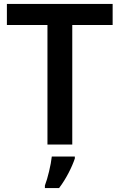

<svg xmlns="http://www.w3.org/2000/svg" viewBox="-20 -734 608 975"><path d="M347 0V-607H552V-714H15V-607H221V0ZM360 71V61H243C239 102 222 172 208 208V221H280C316 174 346 113 360 71Z"/></svg>

Font: Noto Sans Syriac SemiBold
Style: Regular
Weight: 600
Designer: Patrick Giasson and the Monotype Design Team
Foundry: Monotype Imaging Inc.
Version: Version 3.000